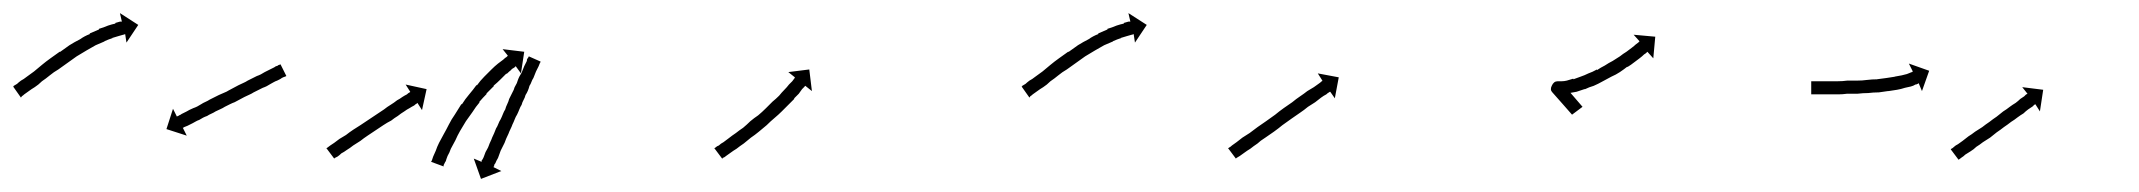

<svg xmlns="http://www.w3.org/2000/svg" viewBox="-46 -340 3264 293"><path d="M-25 -209Q-23 -210 -20 -212Q-18 -214 -14 -217Q-10 -219 -5 -223Q-2 -225 0.5 -227Q3 -229 6 -231Q12 -236 18 -241Q24 -246 31 -251Q31 -251 31 -251Q31 -251 31 -251Q31 -251 31 -251Q31 -251 31 -251Q38 -256 45 -261Q45 -261 45 -261Q45 -261 45 -261Q45 -261 45.5 -261Q46 -261 46 -261Q53 -266 60 -271Q60 -271 60 -271Q60 -271 60 -271Q60 -271 60 -271Q60 -271 60 -271Q68 -276 76 -280Q76 -280 76 -280Q76 -280 76 -280Q76 -280 76 -280Q76 -280 76 -280Q83 -285 91 -288Q91 -288 91 -288Q91 -288 91 -288Q91 -289 91 -289Q91 -289 91 -289Q98 -292 105 -295Q105 -295 105 -295Q105 -295 105 -295Q105 -296 105 -296Q105 -296 105 -296Q112 -298 119 -301Q119 -301 119 -301Q119 -301 119 -301Q119 -301 119 -301Q119 -301 119 -301Q125 -303 130 -304Q130 -304 130 -304.5Q130 -305 130 -305Q130 -305 130 -305Q130 -305 130 -305Q134 -306 137 -307Q137 -307 137 -307Q137 -307 137 -307Q137 -307 137.5 -307Q138 -307 138 -307Q139 -307 140 -307L137 -320L165 -302L147 -275L145 -288Q143 -287 142 -287Q142 -287 142 -287Q142 -287 142 -287Q142 -287 142 -287Q142 -287 142 -287Q139 -286 135 -285Q135 -285 135 -285Q135 -285 135 -285Q135 -285 135 -285Q135 -285 135 -285Q131 -284 125 -282Q125 -282 125 -282Q125 -282 126 -282Q126 -282 126 -282Q126 -282 126 -282Q120 -280 113 -277Q113 -277 113 -277Q113 -277 113 -277Q113 -277 113.5 -277Q114 -277 114 -277Q107 -274 100 -271Q100 -271 100 -271Q100 -271 100 -271Q100 -271 100 -271Q100 -271 100 -271Q93 -267 86 -263Q86 -263 86 -263Q86 -263 86 -263Q86 -263 86 -263Q86 -263 86 -263Q79 -259 71 -254Q71 -254 71 -254Q71 -254 71 -254Q71 -254 71 -254Q71 -254 71 -254Q64 -249 57 -244Q57 -244 57 -244Q57 -244 57 -244Q57 -244 57 -244Q57 -244 57 -244Q50 -239 43 -234Q43 -234 43 -234Q43 -234 43 -234Q43 -234 43 -234Q43 -234 43 -234Q36 -230 30 -225Q24 -220 18 -216Q15 -213 12.5 -211Q10 -209 7 -207Q2 -204 -2 -201Q-6 -198 -9 -196Q-11 -194 -13 -193V-192Q-14 -192 -14 -191L-26 -208Q-25 -208 -25 -209ZM389 -223Q388 -223 384 -221Q383 -220 381 -219Q379 -218 377 -217Q374 -216 371.5 -214.5Q369 -213 367 -212Q364 -210 361 -208.5Q358 -207 355 -206Q351 -204 348 -202.5Q345 -201 341 -199Q338 -197 334.5 -195.5Q331 -194 327 -192Q323 -190 319.5 -188Q316 -186 312 -184Q309 -183 305 -181Q301 -179 297 -177Q294 -175 290.5 -173.5Q287 -172 283 -170Q280 -168 276.5 -166.5Q273 -165 270 -163Q267 -162 264 -160.5Q261 -159 258 -157Q255 -156 252.5 -154.5Q250 -153 248 -152Q244 -150 240 -148Q238 -147 235 -146Q234 -145 233 -145L239 -133L208 -143L218 -174L224 -162Q225 -163 225.5 -163Q226 -163 226 -163Q227 -164 228.5 -164.5Q230 -165 231 -166Q233 -167 235 -168Q237 -169 239 -170Q242 -172 249 -175Q252 -176 255 -177.5Q258 -179 261 -181Q264 -183 267.5 -184.5Q271 -186 274 -188Q282 -192 288 -195Q292 -197 296 -198.5Q300 -200 303 -202Q307 -204 310.5 -206Q314 -208 318 -210Q322 -212 325.5 -213.5Q329 -215 332 -217Q336 -219 339 -220.5Q342 -222 346 -224Q349 -225 352 -226.5Q355 -228 358 -230Q364 -233 368 -235Q370 -236 372 -237Q374 -238 375 -239Q377 -239 378 -240Q379 -241 380 -241Q383 -242 382 -242L391 -224Q391 -224 389 -223Z M454 -115Q455 -116 458 -118Q461 -120 464 -122Q468 -125 472 -128Q477 -131 482 -134Q487 -138 493 -142Q498 -145 504 -149Q510 -153 516 -157Q522 -161 528 -165Q534 -169 540 -173Q545 -177 550 -180Q555 -183 560 -187Q564 -189 568 -192Q571 -194 575 -196Q577 -198 579 -199Q580 -199 580 -200L573 -211L605 -204L598 -172L591 -183Q591 -183 590 -182Q588 -181 586 -179Q582 -177 579 -175Q575 -173 571 -170Q566 -167 561 -163Q556 -160 551 -156Q545 -153 539 -149Q533 -145 527 -141Q521 -137 515 -133Q509 -129 504 -125Q498 -121 493 -118Q488 -114 483 -111Q479 -108 475 -106Q472 -103 469 -101Q467 -100 465 -99Q464 -98 464 -98L452 -114Q453 -114 454 -115ZM778 -244Q777 -241 776 -239Q775 -237 774 -235Q773 -233 772 -231Q771 -228 768 -221Q766 -218 765 -215Q764 -212 762 -209Q761 -205 759.5 -201.5Q758 -198 756 -195Q755 -191 753 -187.5Q751 -184 750 -180Q748 -177 746.5 -173Q745 -169 743 -165Q741 -162 739.5 -158Q738 -154 736 -150Q735 -147 733 -143Q731 -139 730 -136Q726 -128 724 -122Q720 -114 718 -110Q717 -107 716 -104.5Q715 -102 714 -99Q711 -94 710 -91Q709 -90 708.5 -89Q708 -88 708 -86Q707 -86 707 -85L719 -79L688 -67L677 -98L689 -93Q689 -93 689 -95Q690 -96 690.5 -97Q691 -98 692 -100Q694 -105 695 -108Q696 -110 697.5 -112.5Q699 -115 700 -118Q701 -121 702.5 -124Q704 -127 705 -130Q708 -136 711 -144Q713 -147 714.5 -151Q716 -155 718 -158Q720 -162 721.5 -166Q723 -170 725 -173Q726 -177 728 -181Q730 -185 731 -189Q735 -197 738 -203Q739 -207 741 -210Q743 -213 744 -217Q745 -220 746.5 -223Q748 -226 750 -229Q751 -232 754 -239Q755 -241 756 -243Q757 -245 758 -247Q758 -249 758.5 -250Q759 -251 760 -252Q760 -252 761 -254L779 -246Q779 -245 778 -244ZM613 -95Q614 -98 615 -101Q615 -101 615 -101Q615 -101 615 -101Q615 -101 615 -101Q615 -101 615 -101Q617 -105 619 -110Q619 -110 619 -110Q619 -110 619 -110Q619 -110 619 -110Q619 -110 619 -110Q621 -116 624 -122Q624 -122 624 -122Q624 -122 624 -122Q624 -122 624 -122Q624 -122 624 -122Q627 -128 631 -135Q631 -135 631 -135Q631 -135 631 -135Q631 -135 631 -135Q631 -135 631 -135Q635 -142 639 -150Q639 -150 639 -150Q639 -150 639 -150Q639 -150 639 -150Q639 -150 639 -150Q643 -158 648 -165Q648 -165 648 -165Q648 -165 648 -165Q648 -165 648 -165Q648 -165 648 -165Q653 -173 658 -181Q658 -181 658.5 -181Q659 -181 659 -181Q659 -181 659 -181Q659 -181 659 -181Q664 -189 670 -196Q670 -196 670 -196Q670 -196 670 -196Q670 -196 670 -196Q670 -196 670 -196Q676 -203 681 -210Q681 -210 681 -210Q681 -210 681 -210Q682 -210 682 -210Q682 -210 682 -210Q687 -217 693 -223Q693 -223 693 -223Q693 -223 693 -223Q693 -223 693 -223Q693 -223 693 -223Q699 -229 704 -234Q704 -234 704 -234Q704 -234 704 -234Q704 -234 704 -234Q704 -234 704 -234Q709 -239 714 -243Q714 -243 714 -243Q714 -243 714 -243Q714 -243 714 -243Q714 -243 714 -243Q718 -246 722 -249Q722 -249 722 -249Q722 -249 722 -249Q722 -249 722 -249Q722 -249 722 -249Q725 -252 727 -253Q727 -253 727 -253Q727 -253 727 -253Q727 -253 727 -253Q727 -253 727 -253Q728 -254 729 -255L721 -265L754 -261L749 -228L741 -239Q740 -238 739 -237Q739 -237 739 -237Q739 -237 739 -237Q739 -237 739 -237Q739 -237 739 -237Q737 -236 734 -234Q734 -234 734.5 -234Q735 -234 735 -234Q735 -234 735 -234Q735 -234 735 -234Q731 -231 727 -227Q727 -227 727 -227Q727 -227 727 -227Q727 -227 727 -227.5Q727 -228 727 -228Q723 -224 718 -219Q718 -219 718 -219Q718 -219 718 -219Q718 -219 718 -219Q718 -219 718 -219Q713 -214 707 -209Q707 -209 707.5 -209Q708 -209 708 -209Q708 -209 708 -209Q708 -209 708 -209Q702 -203 696 -197Q696 -197 696.5 -197Q697 -197 697 -197Q697 -197 697 -197Q697 -197 697 -197Q691 -191 685 -184Q685 -184 685 -184Q685 -184 686 -184Q686 -184 686 -184Q686 -184 686 -184Q680 -177 675 -169Q675 -169 675 -169Q675 -169 675 -169Q675 -169 675 -169Q675 -169 675 -169Q670 -162 665 -155Q665 -155 665 -155Q665 -155 665 -155Q665 -155 665 -155Q665 -155 665 -155Q660 -147 656 -140Q656 -140 656 -140Q656 -140 656 -140Q656 -140 656 -140Q656 -140 656 -140Q652 -133 649 -126Q649 -126 649 -126Q649 -126 649 -126Q649 -126 649 -126Q649 -126 649 -126Q645 -119 642 -113Q642 -113 642 -113Q642 -113 642 -113Q642 -113 642 -113Q642 -113 642 -113Q640 -107 637 -102Q637 -102 637 -102Q637 -102 637 -102Q637 -102 637 -102Q637 -102 637 -102Q635 -97 634 -93Q634 -93 634 -93.5Q634 -94 634 -94Q634 -94 634 -94Q634 -94 634 -94Q632 -90 631 -88Q631 -87 631 -86L612 -93Q612 -94 613 -95Z M1046 -115Q1048 -117 1051 -118Q1054 -121 1058 -123Q1062 -126 1066 -129Q1071 -133 1077 -137Q1077 -137 1077 -137Q1077 -137 1077 -137Q1077 -137 1077 -137Q1077 -137 1077 -137Q1082 -141 1088 -145Q1088 -145 1088 -145Q1088 -145 1088 -145Q1088 -145 1088 -145Q1088 -145 1088 -145Q1094 -150 1099 -155Q1099 -155 1099 -155Q1099 -155 1099 -155Q1099 -155 1099 -155Q1099 -155 1099 -155Q1105 -160 1111 -164Q1111 -164 1111 -164Q1111 -164 1111 -164Q1111 -164 1111 -164Q1111 -164 1111 -164Q1117 -169 1123 -175Q1123 -175 1123 -175Q1123 -175 1123 -175Q1123 -175 1122.5 -174.5Q1122 -174 1122 -174Q1128 -180 1133 -185Q1133 -185 1133 -185Q1133 -185 1133 -185Q1133 -185 1133 -185Q1133 -185 1133 -185Q1138 -189 1143 -194Q1143 -194 1143 -194Q1143 -194 1143 -194Q1143 -194 1143 -194Q1143 -194 1143 -194Q1147 -199 1151 -203Q1151 -203 1151 -203Q1151 -203 1151 -203Q1151 -203 1151 -203Q1151 -203 1151 -203Q1155 -207 1158 -211Q1158 -211 1158 -211Q1158 -211 1158 -211Q1158 -211 1158 -211Q1158 -211 1158 -211Q1161 -214 1163 -216Q1163 -216 1163 -216Q1163 -216 1163 -216Q1163 -216 1163 -216Q1163 -216 1163 -216Q1165 -219 1166 -220Q1167 -221 1167 -222L1157 -230L1189 -234L1193 -201L1183 -209Q1182 -209 1182 -208Q1180 -206 1178 -204Q1178 -204 1178 -204Q1178 -204 1178 -204Q1178 -204 1178 -204Q1178 -204 1178 -204Q1176 -201 1173 -197Q1173 -197 1173 -197Q1173 -197 1173 -197Q1173 -197 1173 -197Q1173 -197 1173 -197Q1170 -194 1166 -190Q1166 -190 1166 -189.5Q1166 -189 1166 -189Q1166 -189 1166 -189Q1166 -189 1166 -189Q1162 -185 1157 -180Q1157 -180 1157 -180Q1157 -180 1157 -180Q1157 -180 1157 -180Q1157 -180 1157 -180Q1152 -175 1147 -170Q1147 -170 1147 -170Q1147 -170 1147 -170Q1147 -170 1147 -170Q1147 -170 1147 -170Q1142 -165 1136 -160Q1136 -160 1136 -160Q1136 -160 1136 -160Q1136 -160 1136 -160Q1136 -160 1136 -160Q1130 -155 1124 -149Q1124 -149 1124 -149Q1124 -149 1124 -149Q1124 -149 1124 -149Q1124 -149 1124 -149Q1118 -144 1112 -139Q1112 -139 1112 -139Q1112 -139 1112 -139Q1112 -139 1112 -139Q1112 -139 1112 -139Q1106 -134 1100 -130Q1100 -130 1100 -130Q1100 -130 1100 -130Q1100 -130 1100 -130Q1100 -130 1100 -130Q1094 -125 1089 -121Q1089 -121 1089 -121Q1089 -121 1089 -121Q1089 -121 1089 -121Q1089 -121 1089 -121Q1083 -117 1078 -113Q1073 -110 1069 -107Q1065 -104 1062 -102Q1060 -100 1057 -99Q1057 -98 1056 -98L1044 -114Q1045 -114 1046 -115Z M1514 -209Q1516 -210 1519 -212Q1521 -214 1525 -217Q1529 -219 1534 -223Q1537 -225 1539.5 -227Q1542 -229 1545 -231Q1551 -236 1557 -241Q1563 -246 1570 -251Q1570 -251 1570 -251Q1570 -251 1570 -251Q1570 -251 1570 -251Q1570 -251 1570 -251Q1577 -256 1584 -261Q1584 -261 1584 -261Q1584 -261 1584 -261Q1584 -261 1584.5 -261Q1585 -261 1585 -261Q1592 -266 1599 -271Q1599 -271 1599 -271Q1599 -271 1599 -271Q1599 -271 1599 -271Q1599 -271 1599 -271Q1607 -276 1615 -280Q1615 -280 1615 -280Q1615 -280 1615 -280Q1615 -280 1615 -280Q1615 -280 1615 -280Q1622 -285 1630 -288Q1630 -288 1630 -288Q1630 -288 1630 -288Q1630 -289 1630 -289Q1630 -289 1630 -289Q1637 -292 1644 -295Q1644 -295 1644 -295Q1644 -295 1644 -295Q1644 -296 1644 -296Q1644 -296 1644 -296Q1651 -298 1658 -301Q1658 -301 1658 -301Q1658 -301 1658 -301Q1658 -301 1658 -301Q1658 -301 1658 -301Q1664 -303 1669 -304Q1669 -304 1669 -304.5Q1669 -305 1669 -305Q1669 -305 1669 -305Q1669 -305 1669 -305Q1673 -306 1676 -307Q1676 -307 1676 -307Q1676 -307 1676 -307Q1676 -307 1676.5 -307Q1677 -307 1677 -307Q1678 -307 1679 -307L1676 -320L1704 -302L1686 -275L1684 -288Q1682 -287 1681 -287Q1681 -287 1681 -287Q1681 -287 1681 -287Q1681 -287 1681 -287Q1681 -287 1681 -287Q1678 -286 1674 -285Q1674 -285 1674 -285Q1674 -285 1674 -285Q1674 -285 1674 -285Q1674 -285 1674 -285Q1670 -284 1664 -282Q1664 -282 1664 -282Q1664 -282 1665 -282Q1665 -282 1665 -282Q1665 -282 1665 -282Q1659 -280 1652 -277Q1652 -277 1652 -277Q1652 -277 1652 -277Q1652 -277 1652.5 -277Q1653 -277 1653 -277Q1646 -274 1639 -271Q1639 -271 1639 -271Q1639 -271 1639 -271Q1639 -271 1639 -271Q1639 -271 1639 -271Q1632 -267 1625 -263Q1625 -263 1625 -263Q1625 -263 1625 -263Q1625 -263 1625 -263Q1625 -263 1625 -263Q1618 -259 1610 -254Q1610 -254 1610 -254Q1610 -254 1610 -254Q1610 -254 1610 -254Q1610 -254 1610 -254Q1603 -249 1596 -244Q1596 -244 1596 -244Q1596 -244 1596 -244Q1596 -244 1596 -244Q1596 -244 1596 -244Q1589 -239 1582 -234Q1582 -234 1582 -234Q1582 -234 1582 -234Q1582 -234 1582 -234Q1582 -234 1582 -234Q1575 -230 1569 -225Q1563 -220 1557 -216Q1554 -213 1551.5 -211Q1549 -209 1546 -207Q1541 -204 1537 -201Q1533 -198 1530 -196Q1528 -194 1526 -193V-192Q1525 -192 1525 -191L1513 -208Q1514 -208 1514 -209Z M1830 -115Q1832 -116 1834 -118Q1837 -120 1841 -123Q1845 -126 1850 -130Q1855 -133 1861 -137Q1866 -141 1873 -146Q1880 -151 1886 -155Q1893 -160 1900 -165Q1906 -170 1913 -175Q1920 -180 1926 -184Q1932 -189 1938 -193Q1944 -197 1949 -201Q1954 -204 1959 -207Q1963 -210 1966 -212Q1969 -214 1971 -216Q1972 -216 1972 -217L1965 -228L1997 -222L1991 -190L1984 -200Q1983 -200 1982 -199Q1980 -198 1978 -196Q1974 -194 1970 -191Q1966 -188 1961 -184Q1956 -181 1950 -177Q1944 -172 1938 -168Q1931 -163 1925 -159Q1918 -154 1911 -149Q1905 -144 1898 -139Q1892 -135 1885 -130Q1877 -125 1873 -121Q1867 -117 1862 -113Q1857 -110 1853 -107Q1849 -104 1846 -102Q1843 -100 1841 -99Q1840 -98 1840 -98L1828 -114Q1829 -114 1830 -115Z M2323 -199Q2319 -203 2322 -209Q2325 -216 2331 -216Q2331 -216 2332 -216Q2332 -216 2332 -216Q2332 -216 2332 -216Q2332 -216 2332 -216Q2332 -216 2332 -216Q2334 -216 2337 -216Q2337 -216 2337 -216Q2337 -216 2337 -216Q2337 -216 2337 -216Q2337 -216 2337 -216Q2341 -216 2345 -217Q2345 -217 2345 -217Q2345 -217 2345 -217Q2345 -217 2345 -217Q2345 -217 2345 -217Q2349 -218 2355 -220Q2355 -220 2355 -220Q2355 -220 2355 -220Q2355 -219 2355 -219Q2355 -219 2355 -219Q2360 -221 2366 -223Q2366 -223 2366 -223Q2366 -223 2366 -223Q2366 -223 2366 -223Q2366 -223 2366 -223Q2372 -225 2378 -228Q2378 -228 2378 -228Q2378 -228 2378 -228Q2378 -228 2378 -228Q2378 -228 2378 -228Q2384 -230 2391 -234Q2391 -234 2391 -234Q2391 -234 2391 -234Q2391 -233 2391 -233Q2391 -233 2391 -233Q2397 -237 2403 -240Q2403 -240 2403 -240Q2403 -240 2403 -240Q2403 -240 2403 -240Q2403 -240 2403 -240Q2409 -244 2415 -247Q2415 -247 2415 -247Q2415 -247 2415 -247Q2415 -247 2415 -247Q2415 -247 2415 -247Q2421 -251 2426 -254Q2426 -254 2426 -254Q2426 -254 2426 -254Q2426 -254 2426 -254Q2426 -254 2426 -254Q2431 -258 2436 -261Q2436 -261 2436 -261Q2436 -261 2436 -261Q2436 -261 2436 -261Q2436 -261 2436 -261Q2440 -264 2444 -267Q2444 -267 2444 -267Q2444 -267 2444 -267Q2444 -267 2444 -267Q2444 -267 2444 -267Q2448 -270 2450 -272Q2450 -272 2450 -272Q2450 -272 2450 -272Q2450 -272 2450 -272Q2450 -272 2450 -272Q2453 -274 2454 -275Q2455 -276 2456 -277L2447 -287L2480 -284L2477 -251L2468 -261Q2468 -261 2467 -260Q2465 -258 2463 -257Q2463 -257 2463 -257Q2463 -257 2463 -257Q2463 -257 2463 -257Q2463 -257 2463 -257Q2460 -254 2456 -251Q2456 -251 2456 -251Q2456 -251 2456 -251Q2456 -251 2456 -251Q2456 -251 2456 -251Q2452 -248 2448 -245Q2448 -245 2448 -245Q2448 -245 2448 -245Q2448 -245 2448 -245Q2448 -245 2448 -245Q2443 -241 2438 -238Q2438 -238 2438 -238Q2438 -238 2438 -238Q2438 -238 2437.5 -238Q2437 -238 2437 -238Q2432 -234 2426 -230Q2426 -230 2426 -230Q2426 -230 2426 -230Q2426 -230 2426 -230Q2426 -230 2426 -230Q2420 -226 2413 -223Q2413 -223 2413 -223Q2413 -223 2413 -223Q2413 -223 2413 -223Q2413 -223 2413 -223Q2406 -219 2400 -216Q2400 -216 2400 -216Q2400 -216 2400 -216Q2400 -216 2400 -216Q2400 -216 2400 -216Q2393 -212 2386 -209Q2386 -209 2386 -209Q2386 -209 2386 -209Q2386 -209 2386 -209Q2386 -209 2386 -209Q2379 -207 2373 -204Q2373 -204 2373 -204Q2373 -204 2373 -204Q2372 -204 2372 -204Q2372 -204 2372 -204Q2366 -202 2360 -200Q2360 -200 2360 -200Q2360 -200 2360 -200Q2360 -200 2360 -200Q2360 -200 2360 -200Q2354 -199 2349 -198Q2349 -198 2349 -198Q2349 -198 2349 -198Q2349 -198 2349 -198Q2349 -198 2349 -198Q2344 -197 2340 -196Q2340 -196 2339.5 -196Q2339 -196 2339 -196Q2339 -196 2339 -196Q2339 -196 2339 -196Q2336 -196 2333 -196Q2333 -196 2333 -196Q2333 -196 2333 -196Q2333 -196 2333 -196Q2333 -196 2333 -196Q2331 -196 2330 -196Q2327 -196 2327 -199.5Q2327 -203 2329 -206Q2331 -210 2333.5 -212.5Q2336 -215 2338 -212Q2346 -204 2353.5 -195Q2361 -186 2369 -177L2353 -165Q2346 -173 2338.5 -181.5Q2331 -190 2323 -199Z M2720 -216Q2723 -216 2726 -216Q2730 -216 2734 -216Q2740 -216 2745 -216Q2752 -216 2758 -216Q2766 -216 2773 -217Q2773 -217 2773 -217Q2773 -217 2773 -217Q2773 -217 2773 -217Q2773 -217 2773 -217Q2780 -217 2788 -217Q2788 -217 2788 -217Q2788 -217 2788 -217Q2788 -217 2788 -217Q2788 -217 2788 -217Q2796 -217 2803 -218Q2803 -218 2803 -218Q2803 -218 2803 -218Q2803 -218 2803 -218Q2803 -218 2803 -218Q2811 -219 2819 -219Q2819 -219 2819 -219Q2819 -219 2819 -219Q2819 -219 2818.5 -219Q2818 -219 2818 -219Q2826 -220 2833 -221Q2833 -221 2833 -221Q2833 -221 2833 -221Q2833 -221 2833 -221Q2833 -221 2833 -221Q2839 -222 2846 -223Q2846 -223 2845.5 -223Q2845 -223 2845 -223Q2845 -223 2845 -223Q2845 -223 2845 -223Q2851 -224 2856 -225Q2856 -225 2856 -225Q2856 -225 2856 -225Q2856 -225 2856 -225Q2856 -225 2856 -225Q2860 -226 2864 -227Q2864 -227 2864 -227Q2864 -227 2864 -227Q2864 -227 2864 -227Q2864 -227 2864 -227Q2867 -228 2869 -229Q2869 -229 2869 -229Q2869 -229 2869 -229Q2869 -229 2869 -229Q2869 -229 2869 -229Q2871 -230 2872 -230Q2872 -230 2872 -230Q2872 -230 2872 -230Q2872 -230 2872 -230Q2872 -230 2872 -230Q2873 -231 2873 -231L2867 -243L2898 -232L2887 -201L2882 -213Q2881 -213 2881 -212Q2881 -212 2881 -212Q2881 -212 2881 -212Q2880 -212 2880 -212Q2880 -212 2880 -212Q2879 -211 2877 -211Q2877 -211 2877 -211Q2877 -211 2877 -211Q2877 -211 2877 -211Q2877 -211 2877 -211Q2874 -209 2870 -208Q2870 -208 2870 -208Q2870 -208 2870 -208Q2870 -208 2870 -208Q2870 -208 2870 -208Q2866 -207 2861 -206Q2861 -206 2861 -206Q2861 -206 2861 -206Q2861 -206 2861 -206Q2861 -206 2861 -206Q2855 -204 2849 -203Q2849 -203 2849 -203Q2849 -203 2849 -203Q2849 -203 2849 -203Q2849 -203 2849 -203Q2843 -202 2836 -201Q2836 -201 2835.5 -201Q2835 -201 2835 -201Q2835 -201 2835 -201Q2835 -201 2835 -201Q2828 -200 2821 -199Q2821 -199 2821 -199Q2821 -199 2820 -199Q2820 -199 2820 -199Q2820 -199 2820 -199Q2813 -199 2805 -198Q2805 -198 2805 -198Q2805 -198 2805 -198Q2805 -198 2805 -198Q2805 -198 2805 -198Q2797 -198 2789 -197Q2789 -197 2789 -197Q2789 -197 2789 -197Q2789 -197 2789 -197Q2789 -197 2789 -197Q2781 -197 2773 -197Q2773 -197 2773 -197Q2773 -197 2773 -197Q2773 -197 2773 -197Q2773 -197 2773 -197Q2766 -196 2759 -196Q2752 -196 2745 -196Q2740 -196 2734 -196Q2730 -196 2726 -196Q2723 -196 2720 -196Q2719 -196 2718 -196V-216Q2719 -216 2720 -216Z M2932 -113Q2934 -114 2936 -116Q2938 -118 2942 -120Q2946 -123 2949 -125Q2954 -129 2958 -132Q2963 -135 2968 -139Q2974 -143 2979 -146Q2984 -150 2990 -154Q2995 -158 3001 -162Q3006 -166 3011 -170Q3016 -173 3021 -177Q3025 -180 3030 -183Q3034 -186 3037 -189Q3040 -191 3043 -193Q3045 -195 3046 -196Q3047 -196 3048 -197L3040 -207L3072 -203L3067 -170L3060 -181Q3059 -180 3058 -180Q3057 -178 3055 -177Q3052 -175 3049 -173Q3045 -170 3042 -167Q3037 -164 3033 -161Q3028 -157 3023 -154Q3018 -150 3012 -146Q3007 -142 3001 -138Q2996 -134 2991 -130Q2985 -126 2980 -123Q2975 -119 2970 -116Q2966 -112 2961 -109Q2958 -107 2953 -104Q2950 -101 2948 -100Q2945 -98 2944 -97Q2943 -97 2943 -96L2931 -112Q2931 -113 2932 -113Z"/></svg>

Font: FRB American Cursive Just Arrows Black
Style: Bold Italic
Weight: 900
Italic angle: -25°
Version: Version 2.0;Modular Font Editor K font №1